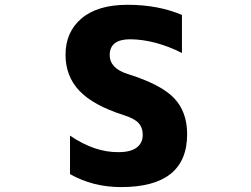

<svg xmlns="http://www.w3.org/2000/svg" viewBox="-20 -762 1040 794"><path d="M732.4 -543Q621.1 -598.6 518.6 -599.6Q434.6 -599.6 433.6 -535.2Q433.6 -479.5 507.8 -456.1Q645.5 -413.1 699.7 -356.4Q753.9 -299.8 753.9 -207Q753.9 11.7 480.5 11.7Q364.3 11.7 269.5 -42V-201.2Q371.1 -131.8 469.7 -132.8Q520.5 -132.8 545.4 -151.9Q570.3 -170.9 570.3 -204.1Q570.3 -234.4 552.7 -253.4Q535.2 -272.5 491.2 -286.1Q365.2 -326.2 308.1 -386.7Q251 -447.3 251 -535.2Q251 -629.9 317.4 -686Q383.8 -742.2 507.8 -742.2Q633.8 -742.2 732.4 -700.2Z"/></svg>

Font: GenEi Gothic M Heavy
Style: Regular
Weight: 800
Designer: o_tamon (Modified); [Source Han Sans]
Ryoko NISHIZUKA  (kana & ideographs); Paul D. Hunt (Latin, Greek & Cyrillic); Wenl
Version: Version 1.1a;Original Version 1.004